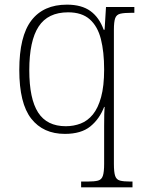

<svg xmlns="http://www.w3.org/2000/svg" viewBox="-20 -566 621 826"><path d="M329 240V215H358Q386 215 401.5 211Q417 207 422.5 190.5Q428 174 428 139V33Q428 4 428 -24Q428 -52 428.5 -73.5Q429 -95 430 -106H428Q408 -54 368.5 -22Q329 10 259 10Q166 10 114.5 -55.5Q63 -121 63 -265Q63 -410 115 -478Q167 -546 268 -546Q331 -546 369 -518.5Q407 -491 426 -438H430L436 -536H558V-511H548Q514 -511 497.5 -507Q481 -503 475.5 -487.5Q470 -472 470 -438V139Q470 175 475.5 191Q481 207 496.5 211Q512 215 540 215H550V240ZM263 -23Q297 -23 327 -34.5Q357 -46 379.5 -73.5Q402 -101 415 -148.5Q428 -196 428 -267Q428 -343 414 -398Q400 -453 366 -483Q332 -513 273 -513Q186 -513 146 -451.5Q106 -390 106 -264Q106 -141 144 -82Q182 -23 263 -23Z"/></svg>

Font: Noto Serif Gujarati ExtraLight
Style: Regular
Weight: 250
Version: Version 2.102